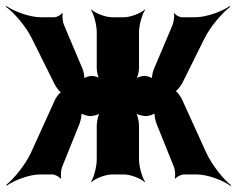

<svg xmlns="http://www.w3.org/2000/svg" viewBox="-56 -586 796 645"><path d="M470 -170 528 -26C532 -17 534 6 531 12L534 14C537 8 553 0 561 0H604C642 0 694 20 719 39L720 36C695 17 656 -31 636 -75L555 -253C550 -263 537 -282 530 -282V-278C537 -278 551 -297 556 -306L630 -455C651 -498 692 -544 717 -563L716 -566C691 -548 638 -528 600 -528H556C548 -528 533 -535 530 -542L528 -540C531 -533 527 -511 524 -503L461 -354C457 -346 453 -324 455 -319L457 -321C455 -326 437 -331 430 -331C420 -331 402 -326 397 -319L399 -317C406 -323 411 -345 411 -357V-478C411 -502 422 -539 431 -552L430 -554C418 -542 383 -528 360 -528H321C298 -528 263 -542 251 -554L250 -552C259 -539 269 -502 269 -478V-357C269 -344 274 -323 280 -317L283 -320C278 -326 262 -331 252 -331C245 -331 227 -326 225 -321L227 -319C229 -324 225 -346 222 -353L159 -502C155 -511 152 -533 155 -540L152 -542C149 -535 134 -528 126 -528H82C43 -528 -9 -548 -35 -566L-36 -563C-10 -545 31 -498 52 -455L128 -302C133 -293 146 -274 153 -274V-278C146 -278 132 -259 128 -249L48 -73C28 -30 -11 16 -35 35L-34 38C-9 20 42 0 79 0H120C128 0 144 8 147 14L150 12C147 6 149 -17 153 -26L211 -170C215 -179 220 -204 217 -210L214 -208C217 -202 238 -196 246 -196H248C259 -196 280 -202 286 -210L283 -213C275 -205 269 -179 269 -165V-50C269 -26 259 11 250 24L251 26C263 14 298 0 321 0H360C383 0 418 14 430 26L431 24C422 11 411 -26 411 -50V-165C411 -179 405 -205 397 -213L394 -210C400 -202 422 -196 434 -196H435C443 -196 464 -202 467 -208L464 -210C461 -204 466 -179 470 -170Z"/></svg>

Font: Asimov
Style: EdgeExtreme
Weight: 500
Designer: Google
Version: Version 2.000980: 2014